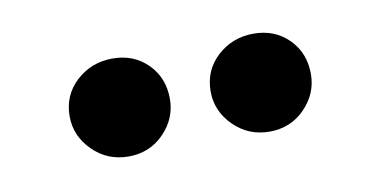

<svg xmlns="http://www.w3.org/2000/svg" viewBox="-31 -723 448 232"><g transform="rotate(-10 193.5 -607.0)"><path d="M114 -667Q140 -667 157 -650Q174 -633 174 -607Q174 -583 156.5 -565Q139 -547 113 -547Q87 -547 69 -565Q51 -583 51 -607Q51 -633 69.5 -650Q88 -667 114 -667ZM287 -667Q313 -667 330 -650Q347 -633 347 -607Q347 -583 329.5 -565Q312 -547 286 -547Q260 -547 242 -565Q224 -583 224 -607Q224 -633 242.5 -650Q261 -667 287 -667Z"/></g></svg>

Font: Alice
Style: Regular
Weight: 400
Designer: Cyreal (www.cyreal.org)
Foundry: Cyreal (www.cyreal.org)
Version: Version 1.010